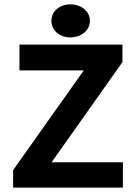

<svg xmlns="http://www.w3.org/2000/svg" viewBox="-20 -858 620 878"><path d="M542 -116H216L540 -574V-654H69V-536H363L40 -80V0H542ZM302 -838C253 -838 215 -807 215 -763C215 -718 253 -687 302 -687C351 -687 391 -718 391 -763C391 -807 351 -838 302 -838Z"/></svg>

Font: Falling Sky
Style: SeBd
Weight: 600
Designer: Paul D. Hunt
Foundry: Adobe Systems Incorporated
Version: Version 1.02